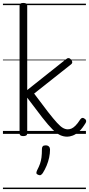

<svg xmlns="http://www.w3.org/2000/svg" viewBox="-20 -910 606 1305"><path d="M138 15Q125 15 119 10.5Q113 6 113 -4V-871Q113 -881 119 -885.5Q125 -890 138 -890Q152 -890 158.5 -885.5Q165 -881 165 -871V-298L428 -507Q438 -516 447 -515Q456 -514 464 -504Q470 -497 471 -488Q472 -479 461 -471L212 -274Q269 -197 306.5 -149Q344 -101 368 -75Q392 -49 408.5 -40Q425 -31 441 -31Q454 -31 466.5 -36.5Q479 -42 493.5 -56.5Q508 -71 526 -99Q532 -107 539 -108.5Q546 -110 554 -104Q563 -99 565 -91.5Q567 -84 563 -76Q540 -37 517.5 -16.5Q495 4 474 11.5Q453 19 437 19Q412 19 389 8.5Q366 -2 337.5 -30Q309 -58 268 -110.5Q227 -163 165 -246V-4Q165 6 158.5 10.5Q152 15 138 15ZM239 278Q229 274 227.5 267.5Q226 261 232 248Q245 223 252 203Q259 183 262 160Q265 137 265 102Q265 91 270.5 84.5Q276 78 290 78Q305 78 312.5 86Q320 94 320 106Q320 133 314 161Q308 189 297 215.5Q286 242 271 266Q264 276 257 279.5Q250 283 239 278ZM0 365H564V375H0ZM0 -20H564V0H0ZM0 -505H564V-500H0ZM0 -885H564V-875H0Z"/></svg>

Font: Playwrite GB S Guides
Style: Regular
Weight: 400
Designer: Veronika Burian, José Scaglione
Foundry: TypeTogether
Version: Version 1.003